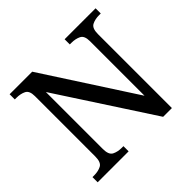

<svg xmlns="http://www.w3.org/2000/svg" viewBox="-169 -907 1101 1101"><g transform="rotate(-45 381.5 -357.0)"><path d="M38 0V-42H51Q85 -42 109 -54.5Q133 -67 133 -114V-604Q133 -648 108.5 -660Q84 -672 51 -672H38V-714H221L579 -161V-604Q579 -648 554.5 -660Q530 -672 497 -672H484V-714H735V-672H722Q688 -672 664 -659.5Q640 -647 640 -600V0H569L194 -576V-114Q194 -67 218 -54.5Q242 -42 276 -42H289V0Z"/></g></svg>

Font: Noto Serif Vithkuqi
Style: Regular
Weight: 400
Version: Version 1.005